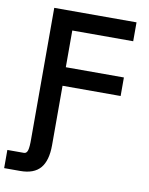

<svg xmlns="http://www.w3.org/2000/svg" viewBox="-134 -812 833 1071"><g transform="rotate(10 282.5 -276.5)"><path d="M85 -741H551V-634H206V-426H535V-321H206V0V15Q206 103 169.8 145.5Q133.5 188 56 188H-35V85H59Q74 85 79.8 66Q85.5 47 85 0Z"/></g></svg>

Font: JuliaMono Black
Style: Regular
Weight: 900
Monospace: yes
Designer: cormullion
Foundry: corm
Version: Version 0.054; ttfautohint (v1.8.4)